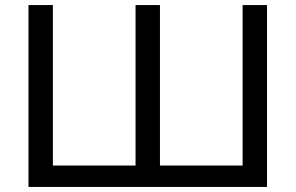

<svg xmlns="http://www.w3.org/2000/svg" viewBox="-20 -735 1162 755"><path d="M92 0V-715H188V-20L134 -84H551L513 -20V-715H609V-20L571 -84H988L934 -20V-715H1030V0Z"/></svg>

Font: Wix Madefor Display Medium
Style: Regular
Weight: 500
Designer: Dalton Maag Ltd
Foundry: Dalton Maag Ltd
Version: Version 3.100